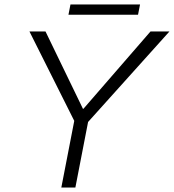

<svg xmlns="http://www.w3.org/2000/svg" viewBox="-20 -841 780 861"><path d="M255 0 313 -299 112 -700H184L352 -353H354L655 -700H740L375 -294L318 0ZM287 -775 296 -821H608L599 -775Z"/></svg>

Font: REM ExtraLight
Style: Italic
Weight: 250
Italic angle: -11°
Designer: Octavio Pardo
Foundry: Ashler Design
Version: Version 1.005;gftools[0.9.28]